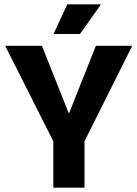

<svg xmlns="http://www.w3.org/2000/svg" viewBox="-20 -873 639 893"><path d="M228 0V-216L4 -660H175L299 -348H302L426 -660H595L373 -216V0ZM352 -715H229L293 -853H450Z"/></svg>

Font: Bricolage Grotesque 72pt
Style: Bold
Weight: 700
Designer: Mathieu Triay
Foundry: Atelier Triay
Version: Version 1.001;gftools[0.9.33.dev8+g029e19f]